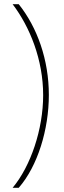

<svg xmlns="http://www.w3.org/2000/svg" viewBox="-20 -734 303 912"><path d="M212 -283C212 -450 157 -604 69 -714H40C122 -606 185 -450 185 -282C185 -120 126 55 40 158H69C159 55 212 -119 212 -283Z"/></svg>

Font: Noto Sans Arabic UI XCn Th
Style: Regular
Weight: 100
Width: 2
Designer: Monotype Design Team, Nadine Chahine and Nizar Qandah
Foundry: Monotype Imaging Inc.
Version: Version 2.010